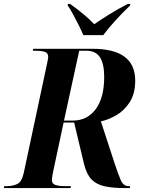

<svg xmlns="http://www.w3.org/2000/svg" viewBox="-50 -964 745 984"><path d="M-30 0 -28 -10H-14Q15 -10 38.5 -21Q62 -32 72 -79L191 -637Q197 -665 197 -672Q197 -693 179 -698.5Q161 -704 132 -704H118L120 -714H424Q643 -714 643 -551Q643 -485 615.5 -441.5Q588 -398 547 -374Q506 -350 467 -342L534 -137Q555 -73 568.5 -41.5Q582 -10 610 -10H617L615 0H592Q530 0 487.5 -9Q445 -18 419.5 -44Q394 -70 381 -122L330 -336H276L222 -83Q216 -53 216 -41Q216 -22 234.5 -16Q253 -10 282 -10H314L311 0ZM323 -346Q397 -346 440.5 -404.5Q484 -463 484 -570Q484 -636 462.5 -670Q441 -704 392 -704H356L278 -346ZM377 -784Q368 -806 353.5 -835Q339 -864 324 -891.5Q309 -919 297 -936L298 -944H309Q350 -915 380.5 -889Q411 -863 433 -840Q463 -861 509.5 -890Q556 -919 605 -944H618L617 -936Q579 -900 542.5 -860Q506 -820 479 -784Z"/></svg>

Font: Noto Serif Display SemiCondensed
Style: Bold Italic
Weight: 700
Width: 4
Italic angle: -12°
Designer: Monotype Design Team
Foundry: Monotype Imaging Inc.
Version: Version 2.009